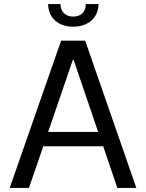

<svg xmlns="http://www.w3.org/2000/svg" viewBox="-20 -929 722 949"><path d="M123 0 194 -206H490L560 0H654L401 -728H282L28 0ZM218 -277 340 -633H344L465 -277ZM218 -909C218 -842 267 -797 342 -797C416 -797 467 -842 467 -909H404C404 -871 381 -847 342 -847C303 -847 279 -871 279 -909Z"/></svg>

Font: Wafeq
Style: Regular
Weight: 400
Designer: Rasmus Andersson & Azza Alameddine
Foundry: Google & TypeTogether
Version: Version 3.000;FEAKit 1.0